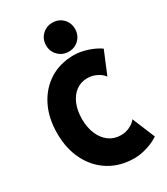

<svg xmlns="http://www.w3.org/2000/svg" viewBox="-233 -1069 1028 1179"><g transform="rotate(-30 281.0 -479.0)"><path d="M362.3 7.8Q261.7 7.8 185.8 -38.8Q109.9 -85.4 67.6 -168.7Q25.4 -252 25.4 -361.3Q25.4 -470.2 66.7 -552.5Q107.9 -634.8 181.6 -681.2Q255.4 -727.5 353.5 -727.5Q396 -727.5 446 -711.7Q496.1 -695.8 533.2 -669.9L466.8 -509.8Q449.7 -533.7 418.5 -548.6Q387.2 -563.5 354.5 -563.5Q308.1 -563.5 273.7 -537.8Q239.3 -512.2 220.2 -466.8Q201.2 -421.4 201.2 -361.3Q201.2 -300.8 221.2 -254.4Q241.2 -208 277.1 -182.1Q313 -156.2 361.3 -156.2Q393.1 -156.2 422.9 -170.2Q452.6 -184.1 468.8 -206.1L535.2 -45.9Q500.5 -22 452.4 -7.1Q404.3 7.8 362.3 7.8ZM338.9 -760.7Q295.9 -760.7 266.1 -790.5Q236.3 -820.3 236.3 -863.3Q236.3 -907.2 266.1 -936.5Q295.9 -965.8 338.9 -965.8Q382.8 -965.8 412.1 -936.5Q441.4 -907.2 441.4 -863.3Q441.4 -820.3 412.1 -790.5Q382.8 -760.7 338.9 -760.7Z"/></g></svg>

Font: Reddit Mono Black
Style: Regular
Weight: 900
Monospace: yes
Designer: Stephen Hutchings
Foundry: Reddit
Version: Version 1.014